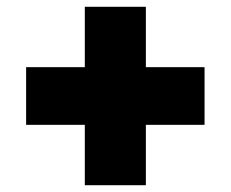

<svg xmlns="http://www.w3.org/2000/svg" viewBox="-20 -633 680 566"><path d="M230 -87V-613H410V-87ZM57 -435H583V-265H57Z"/></svg>

Font: Afrihost Sans Black
Style: Regular
Weight: 900
Foundry: https://www.afrihost.com
Version: Version 1.000